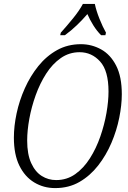

<svg xmlns="http://www.w3.org/2000/svg" viewBox="-20 -951 655 982"><path d="M262 11Q203 11 155 -18Q107 -47 79 -104Q51 -161 51 -247Q51 -306 65 -371.5Q79 -437 107 -499.5Q135 -562 176 -613Q217 -664 271.5 -694.5Q326 -725 394 -725Q449 -725 497 -698.5Q545 -672 574 -615.5Q603 -559 603 -469Q603 -414 590 -349Q577 -284 550 -220.5Q523 -157 482 -104.5Q441 -52 386.5 -20.5Q332 11 262 11ZM267 -30Q322 -30 365 -60.5Q408 -91 440 -141.5Q472 -192 493 -252.5Q514 -313 524.5 -373Q535 -433 535 -483Q535 -589 492 -636.5Q449 -684 387 -684Q334 -684 291 -654Q248 -624 216 -574Q184 -524 162.5 -464Q141 -404 130 -343.5Q119 -283 119 -232Q119 -162 139.5 -117Q160 -72 193.5 -51Q227 -30 267 -30ZM291 -784Q320 -816 353 -856.5Q386 -897 404 -931H465Q472 -897 488.5 -855.5Q505 -814 522 -784L519 -771H497Q475 -793 457 -822Q439 -851 427 -879Q402 -850 373.5 -822.5Q345 -795 312 -771H288Z"/></svg>

Font: Noto Serif Condensed Light
Style: Italic
Weight: 300
Width: 3
Italic angle: -12°
Designer: Monotype Design Team
Foundry: Monotype Imaging Inc.
Version: Version 2.014; ttfautohint (v1.8.4.7-5d5b)